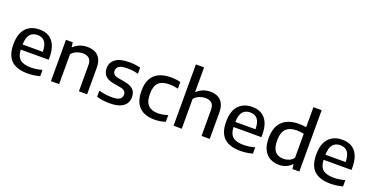

<svg xmlns="http://www.w3.org/2000/svg" viewBox="-28 -1588 4610 2377"><g transform="rotate(20 2277.0 -399.0)"><path d="M334.5 10Q191.5 10 119.5 -57.2Q47.5 -124.5 47.5 -271.5Q47.5 -410 112.2 -481.2Q177 -552.5 292 -552.5Q404 -552.5 464 -480.8Q524 -409 524 -268.5V-239H156Q159.5 -149.5 205.5 -111.2Q251.5 -73 349.5 -73Q383 -73 419.8 -78.5Q456.5 -84 495 -94.5V-11.5Q451.5 -0.5 412.2 4.8Q373 10 334.5 10ZM290.5 -480Q228 -480 193 -439.8Q158 -399.5 155.5 -306H422Q420 -399 386.5 -439.5Q353 -480 290.5 -480Z M640.5 0V-544H730L737.5 -484.5H743.5Q816.5 -552.5 924 -552.5Q980.5 -552.5 1024.2 -531.5Q1068 -510.5 1092.5 -464.5Q1117 -418.5 1117 -342.5V0H1009V-337.5Q1009 -405 978.8 -432Q948.5 -459 896 -459Q859 -459 818.5 -444Q778 -429 748.5 -394V0Z M1416.5 10Q1320.5 10 1244 -13.5V-94Q1287.5 -81.5 1330 -75.8Q1372.5 -70 1416 -70Q1487.5 -70 1517.8 -91Q1548 -112 1548 -149.5Q1548 -180.5 1531 -197.2Q1514 -214 1470.5 -222.5L1383 -237.5Q1302 -252 1267.5 -290Q1233 -328 1233 -388.5Q1233 -461 1291.5 -506.8Q1350 -552.5 1476 -552.5Q1554.5 -552.5 1621 -534V-453.5Q1552 -472.5 1477.5 -472.5Q1396 -472.5 1366.2 -449.2Q1336.5 -426 1336.5 -392.5Q1336.5 -365.5 1352.2 -347Q1368 -328.5 1411.5 -320.5L1499 -305Q1577 -291 1614.2 -256Q1651.5 -221 1651.5 -155Q1651.5 -78.5 1592 -34.2Q1532.5 10 1416.5 10Z M2005.5 10Q1875 10 1804.8 -59Q1734.5 -128 1734.5 -271.5Q1734.5 -414.5 1809 -483.5Q1883.5 -552.5 2023.5 -552.5Q2093 -552.5 2149.5 -537V-450Q2120 -456.5 2092.2 -460.2Q2064.5 -464 2035 -464Q1938.5 -464 1892.2 -419.2Q1846 -374.5 1846 -273Q1846 -169 1890 -123.8Q1934 -78.5 2019 -78.5Q2048 -78.5 2079 -83.8Q2110 -89 2149.5 -101V-13.5Q2082 10 2005.5 10Z M2256 0V-808H2364V-485.5H2370Q2439.5 -552.5 2544 -552.5Q2598.5 -552.5 2641 -531.8Q2683.5 -511 2708 -465Q2732.5 -419 2732.5 -344V0H2624.5V-338Q2624.5 -406 2593.8 -432Q2563 -458 2511.5 -458Q2472.5 -458 2432.8 -442.8Q2393 -427.5 2364 -393.5V0Z M3137 10Q2994 10 2922 -57.2Q2850 -124.5 2850 -271.5Q2850 -410 2914.8 -481.2Q2979.5 -552.5 3094.5 -552.5Q3206.5 -552.5 3266.5 -480.8Q3326.5 -409 3326.5 -268.5V-239H2958.5Q2962 -149.5 3008 -111.2Q3054 -73 3152 -73Q3185.5 -73 3222.2 -78.5Q3259 -84 3297.5 -94.5V-11.5Q3254 -0.5 3214.8 4.8Q3175.5 10 3137 10ZM3093 -480Q3030.5 -480 2995.5 -439.8Q2960.5 -399.5 2958 -306H3224.5Q3222.5 -399 3189 -439.5Q3155.5 -480 3093 -480Z M3647 9Q3581.5 9 3528.8 -18.2Q3476 -45.5 3445 -105Q3414 -164.5 3414 -260.5Q3414 -405 3489.8 -479Q3565.5 -553 3708.5 -553Q3734 -553 3759 -550.5Q3784 -548 3804.5 -545V-808H3913V0H3821.5L3815 -59.5H3809Q3781 -28.5 3739.8 -9.8Q3698.5 9 3647 9ZM3673.5 -80.5Q3709.5 -80.5 3744.5 -94.5Q3779.5 -108.5 3804.5 -141V-457.5Q3785.5 -462 3760.8 -465Q3736 -468 3711 -468Q3616.5 -468 3569.8 -420.5Q3523 -373 3523 -269Q3523 -198.5 3541.8 -157.2Q3560.5 -116 3594.5 -98.2Q3628.5 -80.5 3673.5 -80.5Z M4324 10Q4181 10 4109 -57.2Q4037 -124.5 4037 -271.5Q4037 -410 4101.8 -481.2Q4166.5 -552.5 4281.5 -552.5Q4393.5 -552.5 4453.5 -480.8Q4513.5 -409 4513.5 -268.5V-239H4145.5Q4149 -149.5 4195 -111.2Q4241 -73 4339 -73Q4372.5 -73 4409.2 -78.5Q4446 -84 4484.5 -94.5V-11.5Q4441 -0.5 4401.8 4.8Q4362.5 10 4324 10ZM4280 -480Q4217.5 -480 4182.5 -439.8Q4147.5 -399.5 4145 -306H4411.5Q4409.5 -399 4376 -439.5Q4342.5 -480 4280 -480Z"/></g></svg>

Font: Encode Sans SmExp Md
Style: Regular
Weight: 500
Width: 6
Designer: Multiple Designers
Foundry: Impallari Type
Version: Version 3.002; ttfautohint (v1.8.3) -l 8 -r 50 -G 200 -x 14 